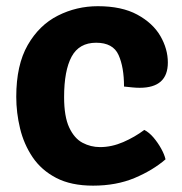

<svg xmlns="http://www.w3.org/2000/svg" viewBox="-20 -585 588 620"><path d="M380.5 -305.5Q380.5 -368 362.8 -407.5Q345 -447 290.5 -447Q235.5 -447 211.2 -402Q187 -357 187 -271.5Q187 -208.5 203.5 -173.2Q220 -138 246.5 -124Q273 -110 303 -110Q340.5 -110 378 -126.2Q415.5 -142.5 446 -165.5Q461.5 -157.5 475.8 -140.8Q490 -124 500.5 -105Q511 -86 514.5 -70.5Q473.5 -35 414.5 -10.2Q355.5 14.5 280.5 14.5Q209.5 14.5 161.5 -10.5Q113.5 -35.5 85.2 -77.5Q57 -119.5 44.8 -170.2Q32.5 -221 32.5 -272.5Q32.5 -375 69.5 -439.5Q106.5 -504 166.8 -534.5Q227 -565 296 -565Q373 -565 423.2 -537.8Q473.5 -510.5 497.8 -468.8Q522 -427 522 -383Q522 -301.5 431 -301.5Q419.5 -301.5 406.8 -302.8Q394 -304 380.5 -305.5Z"/></svg>

Font: Signika Negative SC
Style: Bold
Weight: 700
Designer: Anna Giedryś
Foundry: Anna Giedryś
Version: Version 2.000; ttfautohint (v1.8.3) -l 8 -r 50 -G 200 -x 9 -